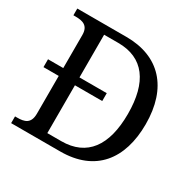

<svg xmlns="http://www.w3.org/2000/svg" viewBox="-157 -875 1041 1036"><g transform="rotate(30 363.5 -357.0)"><path d="M38 0H344C561 0 670 -139 670 -358C670 -585 550 -714 344 -714H38V-672H51C95 -672 133 -663 133 -604V-398H38V-349H133V-114C133 -51 96 -42 51 -42H38ZM321 -51H234V-349H404V-398H234V-664H322C480 -664 559 -556 559 -358C559 -160 480 -51 321 -51Z"/></g></svg>

Font: Noto Fangsong KSS Rotated
Style: Regular
Weight: 400
Designer: LIU Zhao, ZHANG Congyu, Kushim JIANG
Foundry: Guyu Beijing Co. Ltd.
Version: Version 1.000;November 16, 2022;FontCreator 11.5.0.2427 64-b